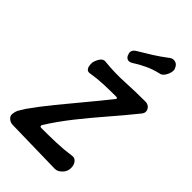

<svg xmlns="http://www.w3.org/2000/svg" viewBox="-240 -812 894 894"><g transform="rotate(45 206.5 -365.5)"><path d="M125 -92Q123 -87 124.5 -83.5Q126 -80 132 -80Q182 -80 229.5 -81.5Q277 -83 326 -90Q338 -92 347 -84.5Q356 -77 360 -64Q364 -51 361 -34Q358 -18 343 -4Q328 10 311 10L29 4Q13 4 0.5 -7Q-12 -18 -9 -34Q-7 -49 -2 -58.5Q3 -68 17 -90Q56 -145 100.5 -199.5Q145 -254 191 -309Q237 -364 280 -418Q285 -423 283.5 -426.5Q282 -430 276 -430Q236 -430 195 -428.5Q154 -427 112 -420Q101 -418 94.5 -424.5Q88 -431 86 -442Q84 -453 85 -464Q89 -482 99.5 -497Q110 -512 126 -510Q191 -503 257 -506.5Q323 -510 388 -510Q402 -510 411.5 -502Q421 -494 423 -482Q425 -470 415 -458Q365 -396 312.5 -335.5Q260 -275 212 -214.5Q164 -154 125 -92ZM218 -594Q205 -586 194.5 -589Q184 -592 178 -605V-607Q172 -619 176 -629.5Q180 -640 194 -648Q226 -667 258 -687Q290 -707 324 -733Q336 -743 351 -740Q366 -737 373 -723L376 -717Q381 -708 377.5 -693Q374 -678 365.5 -665.5Q357 -653 347 -650Q307 -641 275.5 -626Q244 -611 218 -594Z"/></g></svg>

Font: Winky Sans
Style: Italic
Weight: 400
Italic angle: -8.97852°
Designer: Simon Atzbach
Foundry: typofactur
Version: Version 1.205